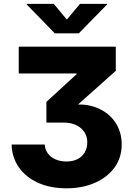

<svg xmlns="http://www.w3.org/2000/svg" viewBox="-20 -784 691 1000"><path d="M326.2 196.8Q240.2 196.8 176.5 167.2Q112.8 137.7 77.4 86.2Q42 34.7 40.5 -31.2H212.9Q214.4 -4.9 229.2 15.1Q244.1 35.2 269.3 46.1Q294.4 57.1 326.2 57.1Q358.4 57.1 382.8 45.2Q407.2 33.2 420.9 10.5Q434.6 -12.2 434.6 -43.9Q434.6 -72.3 419.9 -95.2Q405.3 -118.2 377.9 -131.8Q350.6 -145.5 311.5 -145.5H221.7V-253.4L378.9 -397.5V-401.4H77.6V-541H583V-415L339.8 -198.2V-236.3Q423.3 -247.6 484.6 -222.7Q545.9 -197.8 579.8 -147.7Q613.8 -97.7 613.8 -32.2Q613.8 37.6 576.2 88.9Q538.6 140.1 473.6 168.5Q408.7 196.8 326.2 196.8ZM260.3 -763.7 328.1 -682.1 396.5 -763.7H537.6V-760.7L390.6 -610.4H265.6L119.1 -760.7V-763.7Z"/></svg>

Font: Inter 17pt ExtraBold
Style: Regular
Weight: 800
Version: Version 4.001;git-66647c0bb